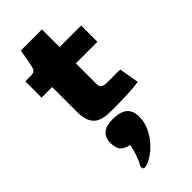

<svg xmlns="http://www.w3.org/2000/svg" viewBox="-289 -644 1053 1053"><g transform="rotate(-45 237.0 -117.5)"><path d="M102 -128V-322H20V-448H62Q80 -448 89 -454.5Q98 -461 102 -478Q109 -504 122 -585H286V-448H453V-322H286V-167Q285 -143 296.5 -134.5Q308 -126 334 -126H434L454 -10Q384 0 296 0H234Q161 0 131.5 -31Q102 -62 102 -128ZM151 350Q136 350 136 336Q136 329 141 319Q150 306 162.5 271.5Q175 237 180 206Q146 198 128.5 180.5Q111 163 111 121Q111 37 212 37Q268 37 296.5 59.5Q325 82 325 132Q325 182 298.5 228.5Q272 275 233.5 307Q195 339 162 348Q154 350 151 350Z"/></g></svg>

Font: Gold Bold
Style: Regular
Weight: 400
Designer: jaiki
Version: Version 1.000